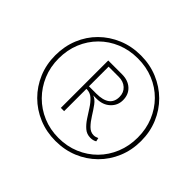

<svg xmlns="http://www.w3.org/2000/svg" viewBox="-161 -909 1120 1120"><g transform="rotate(45 399.0 -349.0)"><path d="M417 4Q342 4 277.5 -23Q213 -50 165 -98Q117 -146 90 -210Q63 -274 63 -349Q63 -424 89.5 -488.5Q116 -553 164 -600.5Q212 -648 276.5 -675Q341 -702 417 -702Q492 -702 556.5 -675Q621 -648 669 -600.5Q717 -553 744 -488.5Q771 -424 771 -349Q771 -274 744 -209.5Q717 -145 668.5 -97Q620 -49 556 -22.5Q492 4 417 4ZM417 -21Q487 -21 546.5 -46Q606 -71 650 -115.5Q694 -160 718.5 -220Q743 -280 743 -350Q743 -420 718.5 -479.5Q694 -539 650 -583.5Q606 -628 546.5 -652.5Q487 -677 417 -677Q347 -677 287.5 -652.5Q228 -628 183.5 -583.5Q139 -539 114.5 -479.5Q90 -420 90 -350Q90 -280 115 -220.5Q140 -161 184.5 -116Q229 -71 288.5 -46Q348 -21 417 -21ZM548 -153Q518 -153 496 -172Q474 -191 456 -218.5Q438 -246 420.5 -273.5Q403 -301 382 -320Q361 -339 332 -339H330V-155H303V-546H417Q467 -546 497.5 -518Q528 -490 528 -443Q528 -400 496 -370Q464 -340 412 -340H385Q408 -332 427 -306Q446 -280 464.5 -250Q483 -220 504 -198.5Q525 -177 551 -177Q559 -177 566 -179Q573 -181 582 -185L587 -163Q571 -153 548 -153ZM414 -522H330V-360H390Q500 -360 500 -442Q500 -478 476 -500Q452 -522 414 -522Z"/></g></svg>

Font: Livvic Thin
Style: Italic
Weight: 250
Italic angle: -10°
Designer: Jacques Le Bailly, Baron von Fonthausen
Version: Version 1.001; ttfautohint (v1.8.2)